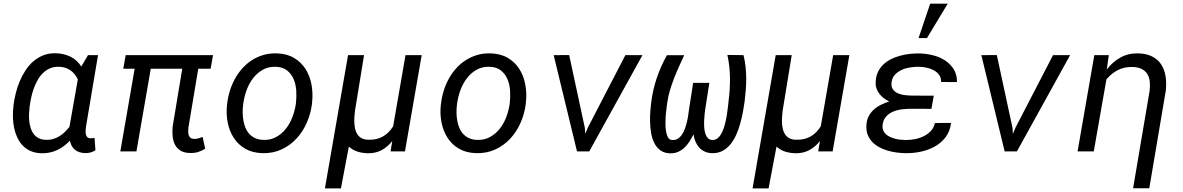

<svg xmlns="http://www.w3.org/2000/svg" viewBox="-20 -831 6496 1054"><path d="M518.1 -528.3 451.7 -133.8Q450.7 -126 450 -115.7Q449.2 -105.5 450.9 -95.9Q452.6 -86.4 457.8 -79.6Q462.9 -72.8 474.1 -72.3Q480.5 -71.3 486.8 -72.3Q493.2 -73.2 499 -74.2L503.9 -5.9Q490.7 2 477.3 5.9Q463.9 9.8 448.2 9.3Q414.1 8.8 392.3 -8.1Q370.6 -24.9 363.8 -58.6Q331.5 -24.9 293 -6.8Q254.4 11.2 207 10.3Q173.3 9.3 147.9 -2Q122.6 -13.2 104.5 -32.2Q86.4 -51.3 75 -75.9Q63.5 -100.6 57.6 -128.4Q51.8 -156.2 51 -185.5Q50.3 -214.8 53.2 -242.7L54.2 -253.4Q58.1 -285.2 66.4 -318.8Q74.7 -352.5 88.1 -384.5Q101.6 -416.5 120.1 -444.8Q138.7 -473.1 163.1 -494.4Q187.5 -515.6 218.3 -527.6Q249 -539.6 287.1 -538.6Q330.1 -537.6 366.5 -520Q402.8 -502.4 426.3 -465.8L462.9 -528.3ZM142.1 -240.7Q140.1 -223.1 139.4 -203.1Q138.7 -183.1 140.9 -163.8Q143.1 -144.5 148.9 -126.5Q154.8 -108.4 165.3 -94.7Q175.8 -81.1 192.1 -72.5Q208.5 -64 231.9 -63.5Q252.9 -62.5 271.2 -67.9Q289.6 -73.2 305.4 -82.8Q321.3 -92.3 335.2 -105.7Q349.1 -119.1 361.3 -134.8L407.2 -395Q392.1 -427.2 366.2 -445.3Q340.3 -463.4 304.7 -464.4Q276.9 -465.3 255.1 -456.1Q233.4 -446.8 216.3 -430.4Q199.2 -414.1 187 -392.3Q174.8 -370.6 166 -346.7Q157.2 -322.8 151.9 -298.1Q146.5 -273.4 143.6 -251.5Z M1136.2 -453.6H1068.4L1014.2 -129.9Q1013.2 -118.7 1013.2 -107.7Q1013.2 -96.7 1016.4 -87.9Q1019.5 -79.1 1026.9 -73.7Q1034.2 -68.4 1047.9 -68.4Q1059.6 -68.4 1070.6 -71.8Q1081.5 -75.2 1092.3 -79.1L1106.4 -14.6Q1086.4 -2 1066.2 3.9Q1045.9 9.8 1022.5 8.8Q990.7 8.3 970.9 -4.2Q951.2 -16.6 940.7 -36.6Q930.2 -56.6 927.7 -82.3Q925.3 -107.9 927.7 -135.7L980.5 -453.6H807.6L729 0H640.6L719.2 -453.6H656.7L669.9 -528.3H1149.4Z M1227.5 -265.6Q1231.9 -301.3 1242.9 -335.7Q1253.9 -370.1 1271 -400.6Q1288.1 -431.2 1311.3 -456.8Q1334.5 -482.4 1363 -500.7Q1391.6 -519 1425.5 -529.1Q1459.5 -539.1 1498.5 -538.1Q1554.2 -536.6 1593.5 -513.4Q1632.8 -490.2 1656.7 -452.9Q1680.7 -415.5 1689.7 -367.9Q1698.7 -320.3 1693.4 -270.5L1692.4 -259.3Q1685.5 -206.1 1663.8 -156.7Q1642.1 -107.4 1607.4 -70.1Q1572.8 -32.7 1525.6 -10.7Q1478.5 11.2 1420.9 9.8Q1365.7 8.3 1326.4 -14.4Q1287.1 -37.1 1263.2 -74.2Q1239.3 -111.3 1230 -158.2Q1220.7 -205.1 1226.1 -254.9ZM1314.5 -254.9Q1312 -234.4 1312.3 -212.4Q1312.5 -190.4 1316.2 -169.4Q1319.8 -148.4 1327.6 -129.4Q1335.4 -110.4 1348.6 -95.9Q1361.8 -81.5 1380.6 -72.8Q1399.4 -64 1424.8 -63Q1465.3 -61.5 1496.6 -79.1Q1527.8 -96.7 1550 -125Q1572.3 -153.3 1585.4 -188.7Q1598.6 -224.1 1604 -259.3L1605 -270Q1608.4 -300.8 1606.2 -334.5Q1604 -368.2 1591.8 -396.7Q1579.6 -425.3 1556.2 -444.1Q1532.7 -462.9 1494.6 -464.4Q1453.6 -465.8 1422.4 -448Q1391.1 -430.2 1369.1 -401.4Q1347.2 -372.6 1334 -336.7Q1320.8 -300.8 1315.9 -265.6Z M1978.5 -528.3 1928.7 -223.1Q1926.8 -207.5 1925.5 -189.7Q1924.3 -171.9 1925.3 -154.3Q1926.3 -136.7 1930.2 -120.8Q1934.1 -105 1942.6 -92.5Q1951.2 -80.1 1965.3 -72.3Q1979.5 -64.5 2001 -64Q2045.9 -62 2080.3 -80.8Q2114.7 -99.6 2138.2 -137.7L2206.1 -528.3H2294.9L2203.1 0H2124L2133.3 -56.6Q2107.4 -24.4 2075 -6.8Q2042.5 10.7 2000 10.3Q1970.7 9.8 1943.8 1.7Q1917 -6.3 1895 -26.4L1851.6 203.1H1763.7L1890.6 -528.3Z M2401.4 -265.6Q2405.8 -301.3 2416.7 -335.7Q2427.7 -370.1 2444.8 -400.6Q2461.9 -431.2 2485.1 -456.8Q2508.3 -482.4 2536.9 -500.7Q2565.4 -519 2599.4 -529.1Q2633.3 -539.1 2672.4 -538.1Q2728 -536.6 2767.3 -513.4Q2806.6 -490.2 2830.6 -452.9Q2854.5 -415.5 2863.5 -367.9Q2872.6 -320.3 2867.2 -270.5L2866.2 -259.3Q2859.4 -206.1 2837.6 -156.7Q2815.9 -107.4 2781.2 -70.1Q2746.6 -32.7 2699.5 -10.7Q2652.3 11.2 2594.7 9.8Q2539.6 8.3 2500.2 -14.4Q2460.9 -37.1 2437 -74.2Q2413.1 -111.3 2403.8 -158.2Q2394.5 -205.1 2399.9 -254.9ZM2488.3 -254.9Q2485.8 -234.4 2486.1 -212.4Q2486.3 -190.4 2490 -169.4Q2493.7 -148.4 2501.5 -129.4Q2509.3 -110.4 2522.5 -95.9Q2535.6 -81.5 2554.4 -72.8Q2573.2 -64 2598.6 -63Q2639.2 -61.5 2670.4 -79.1Q2701.7 -96.7 2723.9 -125Q2746.1 -153.3 2759.3 -188.7Q2772.5 -224.1 2777.8 -259.3L2778.8 -270Q2782.2 -300.8 2780 -334.5Q2777.8 -368.2 2765.6 -396.7Q2753.4 -425.3 2730 -444.1Q2706.5 -462.9 2668.5 -464.4Q2627.4 -465.8 2596.2 -448Q2564.9 -430.2 2543 -401.4Q2521 -372.6 2507.8 -336.7Q2494.6 -300.8 2489.7 -265.6Z M3190.4 -129.9 3192.9 -96.7 3207 -130.4 3413.1 -528.3H3506.8L3214.8 0H3147.5L3019.5 -528.3L3104.5 -528.8Z M3735.8 -527.8Q3721.7 -497.1 3707.5 -465.8Q3693.4 -434.6 3680.9 -402.6Q3668.5 -370.6 3658.4 -337.9Q3648.4 -305.2 3643.6 -271.5Q3642.6 -263.7 3639.9 -245.4Q3637.2 -227.1 3635.3 -204.3Q3633.3 -181.6 3633.1 -157Q3632.8 -132.3 3636 -111.8Q3639.2 -91.3 3646.7 -77.4Q3654.3 -63.5 3668.9 -62.5Q3687 -61 3700.7 -69.6Q3714.4 -78.1 3724.1 -92.8Q3733.9 -107.4 3740.5 -126.2Q3747.1 -145 3751.5 -164.1Q3755.9 -183.1 3758.3 -200.4Q3760.7 -217.8 3762.2 -229.5L3785.2 -376H3874L3851.1 -229.5Q3850.1 -220.7 3848.1 -205.1Q3846.2 -189.5 3845.5 -171.1Q3844.7 -152.8 3845.7 -133.5Q3846.7 -114.3 3851.6 -98.6Q3856.4 -83 3865.7 -73Q3875 -63 3891.1 -62.5Q3909.2 -62 3922.4 -74.5Q3935.5 -86.9 3944.8 -106.9Q3954.1 -127 3960.2 -151.6Q3966.3 -176.3 3970.2 -200.2Q3974.1 -224.1 3976.1 -244.4Q3978 -264.6 3979.5 -275.9Q3987.8 -339.4 3987.3 -402.8Q3986.8 -466.3 3973.1 -529.3L4061.5 -528.3Q4069.3 -497.6 4072.8 -465.8Q4076.2 -434.1 4076.4 -402.3Q4076.7 -370.6 4074.2 -338.9Q4071.8 -307.1 4067.9 -275.9Q4064.5 -251.5 4059.1 -220.7Q4053.7 -189.9 4044.9 -157.7Q4036.1 -125.5 4023.2 -95Q4010.3 -64.5 3991.5 -40.8Q3972.7 -17.1 3947.3 -3.2Q3921.9 10.7 3888.7 9.8Q3866.2 9.3 3848.6 1Q3831.1 -7.3 3818.4 -21.2Q3805.7 -35.2 3797.9 -53.7Q3790 -72.3 3787.1 -93.3Q3776.9 -73.2 3764.9 -54.2Q3752.9 -35.2 3737.3 -20.5Q3721.7 -5.9 3702.4 2.7Q3683.1 11.2 3658.2 10.7Q3626.5 9.8 3605.5 -5.6Q3584.5 -21 3572 -45.4Q3559.6 -69.8 3554.4 -100.3Q3549.3 -130.9 3548.6 -161.9Q3547.9 -192.9 3550 -221.7Q3552.2 -250.5 3555.2 -271.5Q3564 -339.8 3585.7 -403.8Q3607.4 -467.8 3641.1 -527.8Z M4326.2 -528.3 4276.4 -223.1Q4274.4 -207.5 4273.2 -189.7Q4272 -171.9 4272.9 -154.3Q4273.9 -136.7 4277.8 -120.8Q4281.7 -105 4290.3 -92.5Q4298.8 -80.1 4313 -72.3Q4327.1 -64.5 4348.6 -64Q4393.6 -62 4428 -80.8Q4462.4 -99.6 4485.8 -137.7L4553.7 -528.3H4642.6L4550.8 0H4471.7L4481 -56.6Q4455.1 -24.4 4422.6 -6.8Q4390.1 10.7 4347.7 10.3Q4318.4 9.8 4291.5 1.7Q4264.6 -6.3 4242.7 -26.4L4199.2 203.1H4111.3L4238.3 -528.3Z M4982.9 -233.9Q4959 -233.9 4932.6 -231Q4906.2 -228 4883.5 -218.5Q4860.8 -209 4844.7 -191.7Q4828.6 -174.3 4825.2 -145Q4823.2 -128.4 4828.4 -115.7Q4833.5 -103 4843.5 -94Q4853.5 -85 4866.9 -78.9Q4880.4 -72.8 4895 -69.1Q4909.7 -65.4 4924.6 -64Q4939.5 -62.5 4951.7 -62.5Q4975.1 -62 5001 -66.9Q5026.9 -71.8 5049.8 -82.8Q5072.8 -93.8 5089.8 -111.8Q5106.9 -129.9 5112.3 -155.8L5200.7 -156.2Q5195.3 -109.9 5170.9 -77.9Q5146.5 -45.9 5110.6 -26.1Q5074.7 -6.3 5032.2 2.2Q4989.7 10.7 4948.7 9.8Q4925.3 9.3 4899.9 5.9Q4874.5 2.4 4850.3 -4.9Q4826.2 -12.2 4804.7 -24.2Q4783.2 -36.1 4767.3 -53Q4751.5 -69.8 4742.9 -92.5Q4734.4 -115.2 4736.3 -144.5Q4737.8 -171.9 4748.5 -192.6Q4759.3 -213.4 4776.4 -229Q4793.5 -244.6 4815.4 -255.4Q4837.4 -266.1 4861.3 -273.9Q4845.2 -281.7 4831.5 -292.2Q4817.9 -302.7 4807.6 -315.9Q4797.4 -329.1 4791.7 -345.2Q4786.1 -361.3 4787.1 -380.4Q4788.1 -411.1 4799.3 -435.1Q4810.5 -459 4828.9 -476.6Q4847.2 -494.1 4871.1 -506.1Q4895 -518.1 4921.4 -525.1Q4947.8 -532.2 4975.3 -535.2Q5002.9 -538.1 5028.8 -537.6Q5064.9 -536.6 5101.6 -527.6Q5138.2 -518.6 5167.5 -499.5Q5196.8 -480.5 5215.3 -451.2Q5233.9 -421.9 5233.4 -380.4L5146.5 -380.9Q5147 -404.3 5135.5 -419.9Q5124 -435.5 5106 -445.3Q5087.9 -455.1 5066.7 -459.5Q5045.4 -463.9 5025.9 -464.4Q5004.4 -464.8 4979.5 -461.4Q4954.6 -458 4932.6 -448.5Q4910.6 -439 4894.3 -422.6Q4877.9 -406.2 4874.5 -380.4Q4871.1 -356 4881.1 -341.6Q4891.1 -327.1 4908 -319.3Q4924.8 -311.5 4945.6 -309.1Q4966.3 -306.6 4984.9 -306.2L5106 -305.7L5093.3 -233.4ZM5086.4 -811H5182.6L5068.8 -622.1H5022.5Z M5538.1 -129.9 5540.5 -96.7 5554.7 -130.4 5760.7 -528.3H5854.5L5562.5 0H5495.1L5367.2 -528.3L5452.1 -528.8Z M6066.9 -528.3 6055.7 -449.7Q6087.9 -491.2 6130.6 -515.1Q6173.3 -539.1 6227.1 -538.1Q6272.9 -537.1 6304.4 -521.2Q6335.9 -505.4 6354 -478Q6372.1 -450.7 6378.2 -413.8Q6384.3 -377 6379.9 -334.5L6289.1 202.6H6200.2L6291 -333Q6294.4 -360.8 6291.5 -384.5Q6288.6 -408.2 6277.8 -425.3Q6267.1 -442.4 6247.3 -452.4Q6227.5 -462.4 6196.8 -463.4Q6152.3 -464.4 6116.9 -446.5Q6081.5 -428.7 6053.7 -395L5984.4 0H5895.5L5987.3 -528.3Z"/></svg>

Font: Roboto Mono
Style: Italic
Weight: 400
Designer: Google
Version: Version 2.000985; 2015; ttfautohint (v1.3)